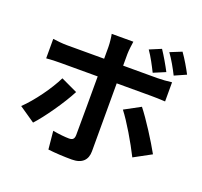

<svg xmlns="http://www.w3.org/2000/svg" viewBox="-149 -1007 1297 1234"><g transform="rotate(20 500.0 -389.5)"><path d="M765 -809 686 -776C713 -738 741 -684 761 -644L842 -678C823 -715 790 -772 765 -809ZM895 -837 816 -805C844 -767 873 -715 894 -673L973 -708C955 -743 922 -800 895 -837ZM341 -359 228 -412C187 -328 107 -218 40 -154L148 -80C203 -139 295 -270 341 -359ZM771 -415 662 -356C710 -295 781 -174 824 -88L942 -152C902 -225 822 -351 771 -415ZM86 -630V-497C114 -500 153 -501 183 -501H437C437 -453 437 -136 436 -99C435 -73 425 -63 399 -63C375 -63 331 -67 288 -75L300 49C351 55 409 58 463 58C534 58 567 22 567 -36C567 -120 567 -419 567 -501H801C828 -501 867 -500 899 -498V-629C872 -625 828 -622 800 -622H567V-702C567 -727 574 -775 576 -789H428C432 -772 437 -728 437 -702V-622H183C151 -622 116 -626 86 -630Z"/></g></svg>

Font: Noto Sans Mono CJK HK
Style: Bold
Weight: 700
Designer: Ryoko NISHIZUKA 西塚涼子 (kana, bopomofo & ideographs); Paul D. Hunt (Latin, Greek & Cyrillic); Sandoll Communications 산돌커뮤니
Foundry: Adobe
Version: Version 2.004;hotconv 1.0.118;makeotfexe 2.5.65603